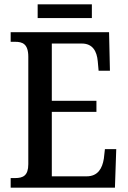

<svg xmlns="http://www.w3.org/2000/svg" viewBox="-20 -862 586 882"><path d="M153 -779H402V-842H153ZM29 0H508L514 -177H462L457 -133C450 -89 430 -52 378 -52H218V-348H423V-399H218V-662H356C406 -662 425 -626 429 -581L433 -537H485L481 -714H29V-670H49C83 -670 110 -661 110 -601V-108C110 -55 86 -44 49 -44H29Z"/></svg>

Font: Noto Serif Myanmar Condensed Medium
Style: Regular
Weight: 500
Width: 3
Designer: Ben Mitchell and the Monotype Design Team
Foundry: Monotype Imaging Inc.
Version: Version 2.106